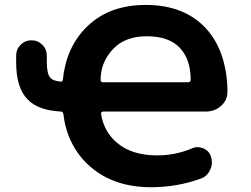

<svg xmlns="http://www.w3.org/2000/svg" viewBox="-20 -785 1040 795"><path d="M605.5 -9.8Q528.3 -9.8 465.3 -31.2Q402.3 -52.7 353 -95.7Q303.7 -138.7 275.4 -197.3Q250 -249 242.2 -313.5Q240.2 -323.2 231.4 -323.2Q137.7 -328.1 94.7 -373Q46.9 -420.9 46.9 -526.4V-554.7Q46.9 -581.1 65.4 -599.6Q84 -618.2 110.4 -618.2Q136.7 -618.2 155.3 -599.6Q173.8 -581.1 173.8 -554.7V-530.3Q173.8 -478.5 188.5 -462.9Q200.2 -450.2 229.5 -447.3Q238.3 -445.3 240.2 -455.1Q247.1 -521.5 270.5 -574.2Q296.9 -633.8 343.3 -677.7Q389.6 -721.7 449.7 -743.2Q509.8 -764.6 584 -764.6Q663.1 -764.6 725.6 -740.2Q788.1 -715.8 833 -667Q877.9 -618.2 900.4 -548.8Q921.9 -479.5 921.9 -405.3Q921.9 -371.1 896.5 -347.7Q870.1 -323.2 833 -323.2H407.2Q403.3 -323.2 400.4 -320.3Q397.5 -317.4 398.4 -313.5Q410.2 -239.3 464.8 -193.4Q526.4 -141.6 630.9 -141.6Q705.1 -141.6 773.4 -169.9Q786.1 -175.8 797.9 -175.8Q809.6 -175.8 821.3 -170.9Q845.7 -161.1 853.5 -136.7Q857.4 -125 857.4 -113.3Q857.4 -97.7 850.6 -83Q838.9 -55.7 812.5 -45.9Q713.9 -9.8 605.5 -9.8ZM759.8 -444.3Q763.7 -444.3 766.6 -447.3Q769.5 -450.2 769.5 -454.1Q769.5 -539.1 724.6 -586.9Q679.7 -634.8 586.9 -634.8Q499 -634.8 449.2 -583Q396.5 -528.3 396.5 -453.1Q396.5 -450.2 399.4 -447.3Q401.4 -444.3 405.3 -444.3Z"/></svg>

Font: Rounded-X Mgen+ 1m bold
Style: Bold
Weight: 700
Designer: [Source Han Sans]
Ryoko NISHIZUKA  (kana & ideographs); Paul D. Hunt (Latin, Greek & Cyrillic); Wenlong ZHANG  (bopomofo
Version: Version 1.059.20150602